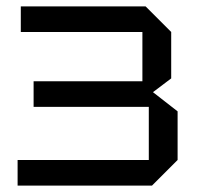

<svg xmlns="http://www.w3.org/2000/svg" viewBox="-20 -580 630 600"><path d="M535 -80 455 0H35V-80H445V-246H85V-326H425V-480H45V-560H435L515 -480V-335L458 -292L535 -232Z"/></svg>

Font: Tektur
Style: Regular
Weight: 400
Designer: Adam Jagosz
Foundry: Adam Jagosz
Version: Version 1.005;gftools[0.9.30]